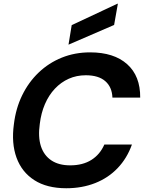

<svg xmlns="http://www.w3.org/2000/svg" viewBox="-20 -991 767 1023"><path d="M333 12Q230 12 163 -31Q96 -74 68 -151Q40 -228 54 -329Q64 -413 98 -483Q132 -553 186 -604.5Q240 -656 309.5 -684Q379 -712 460 -712Q587 -712 657.5 -649Q728 -586 727 -471H579Q577 -527 541 -558.5Q505 -590 437 -590Q388 -590 346.5 -571.5Q305 -553 272.5 -518.5Q240 -484 219.5 -436.5Q199 -389 192 -331Q182 -261 198 -212Q214 -163 253.5 -136.5Q293 -110 354 -110Q421 -110 467 -139Q513 -168 536 -221H683Q657 -148 607 -95.5Q557 -43 487 -15.5Q417 12 333 12ZM345 -753 362 -857 605 -971H608L588 -858Z"/></svg>

Font: DM Sans 36pt
Style: Bold Italic
Weight: 700
Italic angle: -10°
Designer: Colophon Foundry, Jonny Pinhorn
Foundry: Colophon Foundry
Version: Version 4.004;gftools[0.9.30]